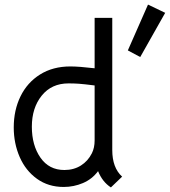

<svg xmlns="http://www.w3.org/2000/svg" viewBox="-20 -806 741 838"><path d="M40 -250Q40 -325 69.5 -385.5Q99 -446 155 -481Q211 -516 287 -516Q325 -516 393 -508V-728H470V-151Q470 -74 513 -35L464 12Q427 -12 408 -59Q382 -24 342 -7Q302 10 258 10Q191 10 141.5 -25.5Q92 -61 66 -120.5Q40 -180 40 -250ZM381 -137Q393 -161 393 -193V-433Q346 -439 324.5 -440.5Q303 -442 279 -442Q205 -442 162 -388.5Q119 -335 119 -253Q119 -172 156.5 -118Q194 -64 261 -64Q302 -64 333 -83.5Q364 -103 381 -137ZM626 -786 701 -750 592 -557 538 -586Z"/></svg>

Font: Bellota Text
Style: Bold
Weight: 700
Designer: Kemie Guaida
Foundry: Kemie Guaida
Version: Version 4.001